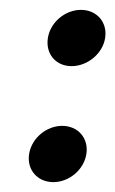

<svg xmlns="http://www.w3.org/2000/svg" viewBox="-20 -358 234 389"><path d="M39 -46C34 -14 56 11 88 11C120 11 150 -14 155 -46C160 -78 138 -103 106 -103C74 -103 44 -78 39 -46ZM77 -281C72 -249 93 -224 125 -224C157 -224 188 -249 193 -281C198 -313 176 -338 144 -338C112 -338 82 -313 77 -281Z"/></svg>

Font: Charger Sport
Style: SeBdObl
Weight: 600
Designer: Jasper
Foundry: Cannot Into Space Fonts
Version: Version 1.1